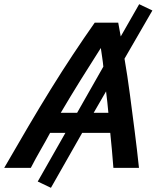

<svg xmlns="http://www.w3.org/2000/svg" viewBox="-60 -801 766 916"><path d="M183 95 120 65 252 -167H179Q157 -126 133 -84.5Q109 -43 87 0H-40Q20 -104 75 -197.5Q130 -291 183 -376.5Q236 -462 288 -540.5Q340 -619 392 -693H504L516 -627L604 -781L667 -751L534 -521Q548 -440 559.5 -352.5Q571 -265 582.5 -175.5Q594 -86 603 0H481Q478 -43 474 -84.5Q470 -126 466 -167H332ZM387 -263H457Q455 -289 452 -314Q449 -339 446 -365ZM230 -263H308L433 -483Q431 -505 427.5 -527.5Q424 -550 421 -572Q371 -494 323.5 -417.5Q276 -341 230 -263Z"/></svg>

Font: Ubuntu Sans SemiBold
Style: Italic
Weight: 600
Italic angle: -13.5°
Designer: Dalton Maag Ltd
Foundry: Dalton Maag Ltd
Version: Version 1.006